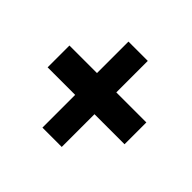

<svg xmlns="http://www.w3.org/2000/svg" viewBox="-98 -697 759 759"><g transform="rotate(-45 281.5 -318.0)"><path d="M226 -103H348V-271H524V-379H348V-533H226V-379H43V-271H226Z"/></g></svg>

Font: Inconsolata SemiExpanded Black
Style: Regular
Weight: 900
Width: 6
Monospace: yes
Designer: Raph Levien, Cyreal, Brenton Simpson
Foundry: Raph Levien, Cyreal, Google
Version: Version 3.100